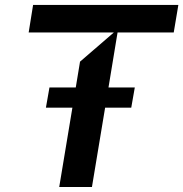

<svg xmlns="http://www.w3.org/2000/svg" viewBox="-20 -747 732 767"><path d="M692.5 -727.3H112.2L94.5 -617.2H434.7L299.7 -500.7L282.7 -397.7H177.6L163.4 -316.8H269.2L216.6 0H347.3L399.9 -316.8H504.3L518.5 -397.7H413.4L449.6 -617.2H674Z"/></svg>

Font: Riot Sans 2.0
Style: Bold Italic
Weight: 600
Italic angle: -9.39999°
Designer: Rasmus Andersson
Foundry: rsms
Version: Version 3.006;hotconv 1.0.109;makeotfexe 2.5.65596